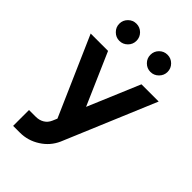

<svg xmlns="http://www.w3.org/2000/svg" viewBox="-277 -830 1138 1138"><g transform="rotate(45 292.5 -260.5)"><path d="M158.3 -733.3Q128.7 -733.3 107.7 -712.3Q86.3 -691 86.3 -661.3Q86.3 -632 107.7 -610.7Q129 -589.3 158.3 -589.3Q188 -589.3 209.3 -610.7Q230.3 -631.7 230.3 -661.3Q230.3 -691.3 209.3 -712.3Q188.3 -733.3 158.3 -733.3ZM419 -733.3Q389 -733.3 368 -712.3Q347 -691.3 347 -661.3Q347 -631.7 368 -610.7Q389.3 -589.3 419 -589.3Q448.3 -589.3 469.7 -610.7Q491 -632 491 -661.3Q491 -691 469.7 -712.3Q448.7 -733.3 419 -733.3ZM7.7 -500 225 -4 212.3 25.7Q201.3 51.3 179 65Q156.3 79 126.3 79H69.7V212H126.3Q193.7 212 250.7 175.3Q307.3 139.7 334.7 78.7L577.7 -500H433.3L295.7 -173.3L153.3 -500Z"/></g></svg>

Font: Unageo Variable
Style: Regular
Weight: 300
Designer: Richard Sepsi
Foundry: Richard Sepsi
Version: Version 2.200